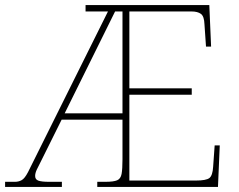

<svg xmlns="http://www.w3.org/2000/svg" viewBox="-24 -734 937 754"><path d="M-4 0V-20H35Q49 -20 61 -26.5Q73 -33 86 -58L400 -689H312V-714H798L805 -551H785L779 -638Q778 -670 765 -679.5Q752 -689 728 -689H484V-387H729V-362H484V-25H745Q786 -25 798.5 -35Q811 -45 813 -79L819 -163H839L832 0H358V-20H390Q422 -20 436 -26Q450 -32 453.5 -51Q457 -70 457 -108V-264H218L138 -103Q127 -82 120.5 -68Q114 -54 114 -43Q114 -29 127 -24.5Q140 -20 168 -20H219V0ZM230 -289H457V-689H428Z"/></svg>

Font: Noto Serif Kannada Thin
Style: Regular
Weight: 250
Version: Version 2.003